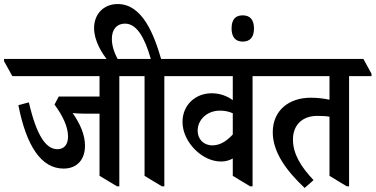

<svg xmlns="http://www.w3.org/2000/svg" viewBox="-69 -916 1860 951"><path d="M246 -81C312 -81 352 -125 352 -194C352 -248 329 -301 291 -356C308 -354 329 -353 353 -353H424V-45L511 7H522V-539H633V-551L592 -624H-49V-613L-8 -539H424V-438H222L201 -398C242 -343 268 -287 268 -240C268 -200 249 -177 215 -177C159 -177 112 -244 74 -409L22 -395C62 -191 136 -81 246 -81Z M733 7H745V-539H856V-551L815 -624H729C694 -744 637 -896 514 -896C443 -896 397 -845 397 -777C397 -715 435 -651 469 -612H521C500 -645 485 -686 485 -723C485 -770 509 -799 550 -799C607 -799 647 -733 678 -624H535V-613L576 -539H647V-45Z M1027 -116C1048 -116 1068 -122 1084 -131V-45L1170 7H1182V-539H1293V-551L1252 -624H758V-613L799 -539H1084V-420C1055 -441 1020 -454 979 -454C901 -454 835 -398 835 -312C835 -259 862 -208 901 -171C936 -138 979 -116 1027 -116ZM910 -269C910 -323 957 -368 1020 -368C1044 -368 1064 -364 1084 -355V-250C1052 -215 1019 -196 983 -196C939 -196 910 -227 910 -269Z M1133 -710C1170 -710 1189 -732 1189 -775C1189 -818 1170 -840 1133 -840C1096 -840 1078 -818 1078 -775C1078 -733 1097 -710 1133 -710Z M1440 15 1484 -24C1423 -88 1382 -153 1382 -225C1382 -297 1429 -342 1502 -342C1524 -342 1546 -341 1563 -338V-45L1649 7H1660V-539H1771V-551L1731 -624H1195V-613L1236 -539H1563V-422C1537 -428 1502 -432 1470 -432C1362 -432 1282 -369 1282 -261C1282 -160 1352 -68 1440 15Z"/></svg>

Font: Noto Serif Devanagari Condensed SemiBold
Style: Regular
Weight: 600
Width: 3
Designer: Universal Thirst, Indian Type Foundry and the Monotype Design Team
Foundry: Monotype Imaging Inc.
Version: Version 2.004